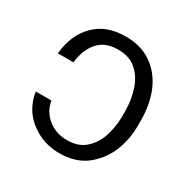

<svg xmlns="http://www.w3.org/2000/svg" viewBox="-134 -676 795 810"><g transform="rotate(30 264.0 -271.5)"><path d="M163 -84Q201 -52 257 -52Q311 -52 343 -80Q377 -109 393 -155Q409 -205 409 -255V-279Q409 -337 392 -386Q376 -434 341 -463Q309 -491 254 -491Q193 -491 160 -455Q124 -416 117 -350H41Q50 -445 106 -500Q161 -555 254 -555Q330 -555 381 -519Q433 -483 460 -420Q486 -357 486 -279V-255Q486 -183 459 -121Q432 -62 381 -24Q330 12 257 12Q199 12 152 -12Q104 -37 76 -75Q47 -117 41 -164H117Q125 -115 163 -84Z"/></g></svg>

Font: Sinter Normal
Style: Regular
Weight: 350
Foundry: Adobe & rsms
Version: Version 1.000